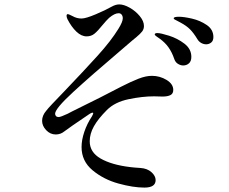

<svg xmlns="http://www.w3.org/2000/svg" viewBox="-20 -814 1040 871"><path d="M350 -147Q350 -179 362.5 -216Q375 -253 397 -286Q403 -297 403 -300Q403 -303 400 -303Q395 -303 386 -297Q291 -233 272 -218Q255 -204 233 -204Q208 -204 189.5 -223.5Q171 -243 171 -266Q171 -290 190 -312Q201 -327 272 -400Q361 -493 422.5 -561Q484 -629 517 -683Q537 -715 537 -731Q537 -741 532 -747.5Q527 -754 518 -754Q500 -754 475 -733Q464 -723 444 -699Q424 -674 409 -661.5Q394 -649 373 -649Q349 -649 326.5 -670.5Q304 -692 286 -727Q282 -736 282 -742Q282 -750 288 -750Q291 -750 309 -741Q328 -730 350 -730Q369 -730 414 -749Q459 -768 487 -784Q505 -794 521 -794Q542 -794 568.5 -779Q595 -764 614 -741Q633 -718 633 -696Q633 -682 625 -671.5Q617 -661 598 -645Q583 -633 582 -632L518 -577Q393 -471 311.5 -396Q230 -321 230 -298Q230 -292 234 -287.5Q238 -283 246 -283Q255 -283 287 -298Q290 -300 295.5 -302.5Q301 -305 308 -309Q445 -376 530 -421Q575 -444 608.5 -457Q642 -470 669 -470Q705 -470 735.5 -451.5Q766 -433 766 -406Q766 -389 753 -382.5Q740 -376 717 -376L679 -377Q626 -377 563.5 -364Q501 -351 465 -315Q425 -275 406 -241Q387 -207 387 -173Q387 -123 437 -94.5Q487 -66 571 -56Q585 -54 617 -52Q648 -50 667 -33Q686 -16 686 3Q686 37 635 37Q584 37 517 18.5Q450 0 400 -41.5Q350 -83 350 -147ZM875 -637Q858 -665 842 -681Q826 -697 800 -711Q791 -716 784 -719.5Q777 -723 772.5 -725.5Q768 -728 768 -731Q768 -738 792 -738Q814 -738 851 -729.5Q888 -721 918 -700.5Q948 -680 948 -646Q948 -629 938 -621Q928 -613 915 -613Q904 -613 893 -619Q882 -625 875 -637ZM770 -548Q760 -577 744.5 -599Q729 -621 704 -639Q700 -642 691 -648Q682 -654 682 -658Q682 -664 694 -664Q709 -664 747 -652Q785 -640 816.5 -616Q848 -592 848 -556Q848 -536 837 -526.5Q826 -517 811 -517Q799 -517 787 -524.5Q775 -532 770 -548Z"/></svg>

Font: Shippori Mincho B1 Medium
Style: Regular
Weight: 500
Designer: FONTDASU
Foundry: FONTDASU / Google Inc. / but / Adobe
Version: Version 3.110; ttfautohint (v1.8.3)